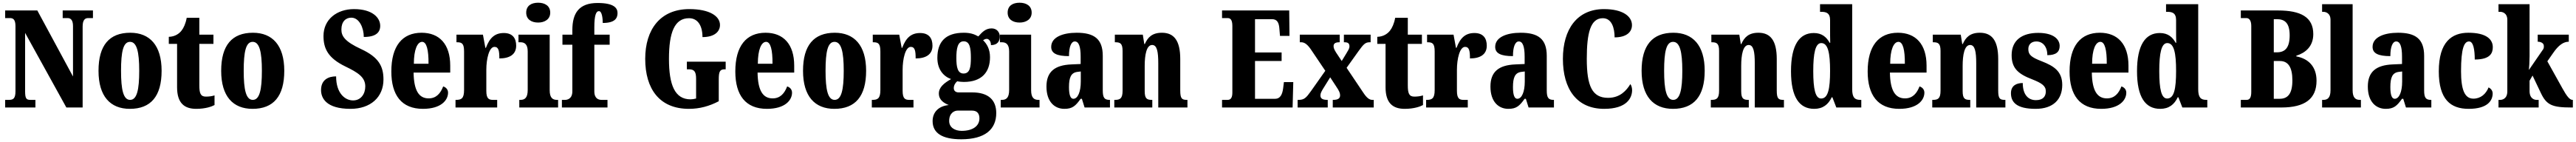

<svg xmlns="http://www.w3.org/2000/svg" viewBox="-20 -791 18982 1045"><path d="M18 0H241V-56H205C176 -56 165 -63 165 -119V-549L469 0H589V-595C589 -643 605 -658 630 -658H665V-714H442V-658H478C500 -658 518 -645 518 -599V-228L255 -714H18V-658H53C74 -658 94 -651 94 -599V-119C94 -63 75 -56 45 -56H18Z M937 10C1091 10 1171 -82 1171 -270C1171 -458 1083 -550 940 -550C786 -550 706 -458 706 -270C706 -82 793 10 937 10ZM939 -56C889 -56 872 -130 872 -270C872 -411 888 -483 938 -483C988 -483 1006 -411 1006 -270C1006 -130 989 -56 939 -56Z M1426 10C1495 10 1541 -7 1561 -18V-89C1543 -83 1520 -80 1497 -80C1458 -80 1449 -105 1449 -163V-468H1553V-536H1449V-660H1356C1348 -616 1333 -585 1318 -566C1302 -545 1271 -521 1224 -520V-468H1285V-149C1285 -31 1340 10 1426 10Z M1841 10C1995 10 2075 -82 2075 -270C2075 -458 1987 -550 1844 -550C1690 -550 1610 -458 1610 -270C1610 -82 1697 10 1841 10ZM1843 -56C1793 -56 1776 -130 1776 -270C1776 -411 1792 -483 1842 -483C1892 -483 1910 -411 1910 -270C1910 -130 1893 -56 1843 -56Z M2563 10C2711 10 2806 -76 2806 -206C2806 -304 2770 -370 2643 -429C2519 -486 2496 -526 2496 -574C2496 -632 2528 -661 2569 -661C2628 -661 2661 -586 2661 -519C2751 -519 2782 -553 2782 -601C2782 -661 2724 -724 2589 -724C2462 -724 2364 -648 2364 -526C2364 -432 2399 -363 2525 -302C2616 -258 2672 -224 2672 -155C2672 -100 2640 -52 2582 -52C2523 -52 2457 -104 2457 -229C2401 -229 2346 -205 2346 -128C2346 -70 2383 10 2563 10Z M3097 10C3231 10 3282 -54 3282 -109C3282 -133 3266 -149 3246 -155C3227 -105 3196 -67 3139 -67C3067 -67 3030 -125 3028 -257H3298V-308C3298 -466 3218 -550 3087 -550C2945 -550 2864 -453 2864 -265C2864 -91 2939 10 3097 10ZM3138 -322H3030C3030 -426 3056 -483 3091 -483C3124 -483 3139 -423 3138 -322Z M3337 0H3644V-56H3614C3583 -56 3564 -64 3564 -123V-277C3564 -359 3585 -446 3624 -446C3655 -446 3660 -416 3660 -361C3734 -361 3784 -389 3784 -455C3784 -509 3758 -548 3693 -548C3628 -548 3589 -514 3561 -439H3557L3539 -536H3344V-480H3348C3384 -480 3400 -471 3400 -412V-128C3400 -65 3379 -56 3341 -56H3337Z M3946 -625C3994 -625 4035 -649 4035 -698C4035 -749 3994 -771 3946 -771C3896 -771 3858 -749 3858 -698C3858 -649 3896 -625 3946 -625ZM3807 0H4093V-56H4084C4053 -56 4031 -71 4031 -127V-536H3801V-480H3816C3846 -480 3869 -465 3869 -413V-129C3869 -72 3848 -56 3816 -56H3807Z M4121 0H4457V-56H4413C4394 -56 4360 -63 4360 -119V-462H4473V-536H4360V-590C4360 -679 4373 -709 4394 -709C4417 -709 4422 -653 4422 -622C4512 -622 4531 -657 4531 -695C4531 -730 4508 -769 4384 -769C4247 -769 4198 -695 4198 -569V-536H4125V-462H4198V-119C4198 -63 4160 -56 4145 -56H4121Z M5057 10C5135 10 5206 -9 5277 -46V-206C5277 -262 5284 -281 5320 -281H5328V-337H5042V-281H5057C5098 -281 5110 -262 5110 -210V-66C5094 -62 5080 -60 5069 -60C4953 -60 4910 -166 4910 -358C4910 -552 4951 -657 5058 -657C5121 -657 5157 -604 5157 -518C5246 -518 5286 -559 5286 -607C5286 -672 5210 -724 5060 -724C4846 -724 4735 -574 4735 -358C4735 -137 4840 10 5057 10Z M5632 10C5766 10 5817 -54 5817 -109C5817 -133 5801 -149 5781 -155C5762 -105 5731 -67 5674 -67C5602 -67 5565 -125 5563 -257H5833V-308C5833 -466 5753 -550 5622 -550C5480 -550 5399 -453 5399 -265C5399 -91 5474 10 5632 10ZM5673 -322H5565C5565 -426 5591 -483 5626 -483C5659 -483 5674 -423 5673 -322Z M6129 10C6283 10 6363 -82 6363 -270C6363 -458 6275 -550 6132 -550C5978 -550 5898 -458 5898 -270C5898 -82 5985 10 6129 10ZM6131 -56C6081 -56 6064 -130 6064 -270C6064 -411 6080 -483 6130 -483C6180 -483 6198 -411 6198 -270C6198 -130 6181 -56 6131 -56Z M6405 0H6712V-56H6682C6651 -56 6632 -64 6632 -123V-277C6632 -359 6653 -446 6692 -446C6723 -446 6728 -416 6728 -361C6802 -361 6852 -389 6852 -455C6852 -509 6826 -548 6761 -548C6696 -548 6657 -514 6629 -439H6625L6607 -536H6412V-480H6416C6452 -480 6468 -471 6468 -412V-128C6468 -65 6447 -56 6409 -56H6405Z M7064 234C7239 234 7322 161 7322 41C7322 -55 7264 -111 7145 -111H7045C7026 -111 7009 -120 7009 -143C7009 -165 7024 -186 7035 -193C7045 -190 7071 -188 7083 -188C7217 -188 7276 -262 7276 -370C7276 -429 7253 -468 7225 -495C7232 -499 7240 -505 7253 -505C7264 -505 7283 -492 7283 -459C7332 -459 7348 -489 7348 -522C7348 -554 7326 -582 7288 -582C7243 -582 7218 -554 7190 -523C7158 -541 7128 -550 7083 -550C6948 -550 6888 -483 6888 -365C6888 -280 6933 -229 6989 -209C6936 -179 6899 -148 6899 -103C6899 -55 6937 -32 6972 -18C6899 -11 6853 33 6853 100C6853 188 6923 234 7064 234ZM7081 -250C7037 -250 7028 -298 7028 -364C7028 -433 7037 -487 7082 -487C7128 -487 7135 -435 7135 -365C7135 -297 7128 -250 7081 -250ZM7067 172C7018 172 6975 148 6975 99C6975 41 7013 23 7037 23H7144C7182 23 7198 46 7198 80C7198 137 7148 172 7067 172Z M7494 -625C7542 -625 7583 -649 7583 -698C7583 -749 7542 -771 7494 -771C7444 -771 7406 -749 7406 -698C7406 -649 7444 -625 7494 -625ZM7355 0H7641V-56H7632C7601 -56 7579 -71 7579 -127V-536H7349V-480H7364C7394 -480 7417 -465 7417 -413V-129C7417 -72 7396 -56 7364 -56H7355Z M7824 10C7883 10 7906 -11 7944 -64H7953L7973 0H8160V-56H8157C8119 -56 8107 -72 8107 -126V-380C8107 -505 8043 -550 7915 -550C7813 -550 7727 -518 7727 -446C7727 -398 7769 -378 7858 -378C7858 -448 7875 -486 7901 -486C7930 -486 7944 -449 7944 -374V-320L7876 -317C7753 -312 7692 -263 7692 -154C7692 -42 7752 10 7824 10ZM7890 -64C7868 -64 7858 -95 7858 -150C7858 -221 7873 -256 7920 -262L7945 -265V-191C7945 -115 7923 -64 7890 -64Z M8192 0H8472V-56H8469C8432 -56 8416 -65 8416 -121V-306C8416 -386 8429 -460 8471 -460C8507 -460 8516 -410 8516 -325V0H8731V-56H8727C8690 -56 8678 -65 8678 -126V-357C8678 -492 8632 -550 8543 -550C8470 -550 8438 -515 8417 -467H8413L8402 -536H8196V-480H8200C8236 -480 8253 -471 8253 -416V-124C8253 -65 8234 -56 8196 -56H8192Z M8986 0H9506L9511 -187H9442L9436 -139C9430 -95 9414 -64 9378 -64H9229V-342H9425V-405H9229V-650H9353C9392 -650 9406 -626 9409 -575L9413 -527H9483L9481 -714H8986V-658H9026C9044 -658 9062 -651 9062 -600V-109C9062 -74 9051 -56 9028 -56H8986Z M9543 0H9765V-56H9762C9725 -56 9711 -67 9711 -89C9711 -105 9720 -120 9730 -137L9783 -222L9825 -158C9852 -119 9856 -104 9856 -89C9856 -67 9840 -56 9806 -56H9802V0H10104V-56H10093C10072 -56 10052 -71 10027 -109L9904 -292L9992 -415C10029 -466 10042 -480 10074 -480H10081V-536H9884V-480H9888C9911 -480 9925 -474 9925 -450C9925 -432 9913 -417 9901 -396L9868 -342L9826 -405C9814 -425 9808 -437 9808 -451C9808 -467 9816 -480 9850 -480H9853V-536H9559V-480H9570C9595 -480 9617 -462 9641 -427L9747 -270L9641 -120C9606 -71 9591 -56 9551 -56H9543Z M10332 10C10401 10 10447 -7 10467 -18V-89C10449 -83 10426 -80 10403 -80C10364 -80 10355 -105 10355 -163V-468H10459V-536H10355V-660H10262C10254 -616 10239 -585 10224 -566C10208 -545 10177 -521 10130 -520V-468H10191V-149C10191 -31 10246 10 10332 10Z M10490 0H10797V-56H10767C10736 -56 10717 -64 10717 -123V-277C10717 -359 10738 -446 10777 -446C10808 -446 10813 -416 10813 -361C10887 -361 10937 -389 10937 -455C10937 -509 10911 -548 10846 -548C10781 -548 10742 -514 10714 -439H10710L10692 -536H10497V-480H10501C10537 -480 10553 -471 10553 -412V-128C10553 -65 10532 -56 10494 -56H10490Z M11096 10C11155 10 11178 -11 11216 -64H11225L11245 0H11432V-56H11429C11391 -56 11379 -72 11379 -126V-380C11379 -505 11315 -550 11187 -550C11085 -550 10999 -518 10999 -446C10999 -398 11041 -378 11130 -378C11130 -448 11147 -486 11173 -486C11202 -486 11216 -449 11216 -374V-320L11148 -317C11025 -312 10964 -263 10964 -154C10964 -42 11024 10 11096 10ZM11162 -64C11140 -64 11130 -95 11130 -150C11130 -221 11145 -256 11192 -262L11217 -265V-191C11217 -115 11195 -64 11162 -64Z M11802 10C11970 10 12008 -71 12008 -128C12008 -143 12003 -163 11995 -172C11967 -126 11920 -71 11831 -71C11714 -71 11674 -157 11674 -358C11674 -548 11701 -657 11792 -657C11859 -657 11879 -583 11879 -516C11966 -516 12007 -555 12007 -606C12007 -671 11939 -724 11801 -724C11602 -724 11498 -575 11498 -358C11498 -137 11599 10 11802 10Z M12309 10C12463 10 12543 -82 12543 -270C12543 -458 12455 -550 12312 -550C12158 -550 12078 -458 12078 -270C12078 -82 12165 10 12309 10ZM12311 -56C12261 -56 12244 -130 12244 -270C12244 -411 12260 -483 12310 -483C12360 -483 12378 -411 12378 -270C12378 -130 12361 -56 12311 -56Z M12588 0H12868V-56H12865C12828 -56 12812 -65 12812 -121V-306C12812 -386 12825 -460 12867 -460C12903 -460 12912 -410 12912 -325V0H13127V-56H13123C13086 -56 13074 -65 13074 -126V-357C13074 -492 13028 -550 12939 -550C12866 -550 12834 -515 12813 -467H12809L12798 -536H12592V-480H12596C12632 -480 12649 -471 12649 -416V-124C12649 -65 12630 -56 12592 -56H12588Z M13350 10C13414 10 13454 -22 13479 -75H13484L13513 0H13697V-56H13690C13649 -56 13630 -73 13630 -135V-760H13393V-704H13401C13437 -704 13467 -697 13467 -643V-588C13467 -549 13467 -506 13468 -476H13464C13441 -517 13408 -548 13347 -548C13241 -548 13179 -460 13179 -267C13179 -75 13241 10 13350 10ZM13401 -66C13359 -66 13343 -133 13343 -268C13343 -401 13359 -474 13402 -474C13452 -474 13467 -401 13467 -269C13467 -136 13452 -66 13401 -66Z M13977 10C14111 10 14162 -54 14162 -109C14162 -133 14146 -149 14126 -155C14107 -105 14076 -67 14019 -67C13947 -67 13910 -125 13908 -257H14178V-308C14178 -466 14098 -550 13967 -550C13825 -550 13744 -453 13744 -265C13744 -91 13819 10 13977 10ZM14018 -322H13910C13910 -426 13936 -483 13971 -483C14004 -483 14019 -423 14018 -322Z M14220 0H14500V-56H14497C14460 -56 14444 -65 14444 -121V-306C14444 -386 14457 -460 14499 -460C14535 -460 14544 -410 14544 -325V0H14759V-56H14755C14718 -56 14706 -65 14706 -126V-357C14706 -492 14660 -550 14571 -550C14498 -550 14466 -515 14445 -467H14441L14430 -536H14224V-480H14228C14264 -480 14281 -471 14281 -416V-124C14281 -65 14262 -56 14224 -56H14220Z M14982 10C15112 10 15178 -60 15178 -166C15178 -266 15117 -305 15027 -340C14949 -370 14928 -388 14928 -430C14928 -466 14953 -486 14987 -486C15032 -486 15068 -451 15068 -385C15131 -385 15159 -408 15159 -453C15159 -501 15115 -549 15001 -549C14883 -549 14805 -496 14805 -385C14805 -287 14855 -246 14957 -207C15025 -180 15057 -160 15057 -119C15057 -83 15038 -54 14984 -54C14928 -54 14887 -93 14887 -180C14839 -180 14800 -160 14800 -105C14800 -39 14841 10 14982 10Z M15465 10C15599 10 15650 -54 15650 -109C15650 -133 15634 -149 15614 -155C15595 -105 15564 -67 15507 -67C15435 -67 15398 -125 15396 -257H15666V-308C15666 -466 15586 -550 15455 -550C15313 -550 15232 -453 15232 -265C15232 -91 15307 10 15465 10ZM15506 -322H15398C15398 -426 15424 -483 15459 -483C15492 -483 15507 -423 15506 -322Z M15900 10C15964 10 16004 -22 16029 -75H16034L16063 0H16247V-56H16240C16199 -56 16180 -73 16180 -135V-760H15943V-704H15951C15987 -704 16017 -697 16017 -643V-588C16017 -549 16017 -506 16018 -476H16014C15991 -517 15958 -548 15897 -548C15791 -548 15729 -460 15729 -267C15729 -75 15791 10 15900 10ZM15951 -66C15909 -66 15893 -133 15893 -268C15893 -401 15909 -474 15952 -474C16002 -474 16017 -401 16017 -269C16017 -136 16002 -66 15951 -66Z M16494 0H16793C16968 0 17052 -65 17052 -197C17052 -303 16990 -360 16903 -376V-381C16970 -402 17028 -449 17028 -540C17028 -665 16936 -714 16768 -714H16494V-658H16535C16551 -658 16571 -647 16571 -600V-115C16571 -75 16561 -56 16537 -56H16494ZM16760 -406H16737V-650H16759C16819 -650 16854 -621 16854 -531C16854 -442 16822 -406 16760 -406ZM16780 -64H16737V-342H16782C16843 -342 16874 -296 16874 -200C16874 -99 16839 -64 16780 -64Z M17093 0H17379V-56H17371C17340 -56 17318 -71 17318 -127V-760H17093V-704H17103C17116 -704 17155 -697 17155 -645V-127C17155 -71 17133 -56 17103 -56H17093Z M17562 10C17621 10 17644 -11 17682 -64H17691L17711 0H17898V-56H17895C17857 -56 17845 -72 17845 -126V-380C17845 -505 17781 -550 17653 -550C17551 -550 17465 -518 17465 -446C17465 -398 17507 -378 17596 -378C17596 -448 17613 -486 17639 -486C17668 -486 17682 -449 17682 -374V-320L17614 -317C17491 -312 17430 -263 17430 -154C17430 -42 17490 10 17562 10ZM17628 -64C17606 -64 17596 -95 17596 -150C17596 -221 17611 -256 17658 -262L17683 -265V-191C17683 -115 17661 -64 17628 -64Z M18173 10C18315 10 18350 -53 18350 -103C18350 -124 18337 -139 18320 -148C18301 -100 18262 -65 18208 -65C18142 -65 18117 -134 18117 -267C18117 -436 18140 -486 18176 -486C18208 -486 18218 -424 18218 -353C18334 -353 18351 -402 18351 -444C18351 -499 18307 -550 18171 -550C18049 -550 17953 -483 17953 -266C17953 -59 18040 10 18173 10Z M18393 0H18689V-56H18673C18659 -56 18622 -64 18622 -121V-197L18644 -235L18705 -107C18747 -18 18789 0 18930 0H18941V-56H18938C18917 -56 18895 -85 18864 -141L18753 -340L18795 -400C18836 -460 18873 -484 18911 -484V-536H18682V-484C18709 -484 18727 -471 18727 -454C18727 -448 18730 -436 18717 -421L18617 -276C18619 -290 18622 -344 18622 -378V-760H18393V-704H18406C18419 -704 18458 -697 18458 -645V-119C18458 -63 18420 -56 18406 -56H18393Z"/></svg>

Font: Noto Serif Georgian ExtraCondensed Black
Style: Regular
Weight: 900
Width: 2
Designer: Monotype Design Team, Akaki Razmadze
Foundry: Google LLC
Version: Version 2.003